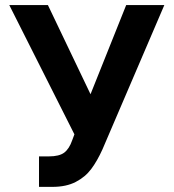

<svg xmlns="http://www.w3.org/2000/svg" viewBox="-20 -727 685 757"><path d="M133.8 -110.4H172.9Q213.4 -110.4 233.2 -125.2Q252.9 -140.1 264.6 -173.8L273.4 -197.3L16.6 -707H168.9L336.9 -355.5L477.5 -707H627.9L383.8 -137.7Q363.3 -92.3 339.8 -60.8Q316.4 -29.3 278.8 -9.8Q241.2 9.8 186.5 9.8H133.8Z"/></svg>

Font: Pretendard
Style: Bold
Weight: 700
Designer: Base glyphs from Inter by Rasmus Andersson; Hangeul glyphs from Noto Sans CJK(Source Han Sans) by Jang Soo-young and Kan
Foundry: Kil Hyung-jin
Version: Version 1.309